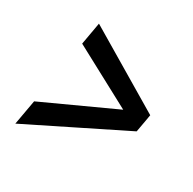

<svg xmlns="http://www.w3.org/2000/svg" viewBox="-108 -645 662 660"><g transform="rotate(30 223.5 -314.5)"><path d="M348.1 -308.6 90.8 -446.3 106.4 -534.7 416.5 -350.1 406.7 -296.4ZM46.9 -191.9 342.8 -327.6 414.6 -338.9 403.8 -278.8 29.3 -93.3Z"/></g></svg>

Font: Roboto Condensed
Style: Italic
Weight: 400
Italic angle: -12°
Designer: Christian Robertson
Foundry: Google
Version: Version 3.0